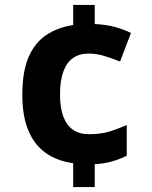

<svg xmlns="http://www.w3.org/2000/svg" viewBox="-20 -744 612 774"><path d="M362 -647Q409 -645 444.5 -635Q480 -625 508 -611L464 -496Q429 -510 398.5 -519Q368 -528 338 -528Q299 -528 273.5 -509.5Q248 -491 235 -454.5Q222 -418 222 -363Q222 -309 235.5 -273.5Q249 -238 275 -220.5Q301 -203 338 -203Q385 -203 418.5 -213Q452 -223 491 -240V-116Q460 -101 428.5 -92.5Q397 -84 362 -82V10H275V-86Q211 -95 165 -127Q119 -159 94.5 -217.5Q70 -276 70 -362Q70 -456 95.5 -514.5Q121 -573 167.5 -603.5Q214 -634 275 -643V-724H362Z"/></svg>

Font: Noto Sans Myanmar
Style: Regular
Weight: 400
Designer: Monotype Design Team
Foundry: Monotype Imaging Inc.
Version: Version 2.107